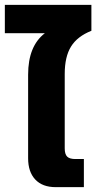

<svg xmlns="http://www.w3.org/2000/svg" viewBox="-33 -772 399 792"><path d="M83 -119V-464Q83 -582 152 -635H-13V-752H344V-645Q286 -622 260 -580Q234 -538 234 -467V-160Q234 -136 244 -126Q254 -116 278 -116H313V0H197Q142 0 112.5 -31.5Q83 -63 83 -119Z"/></svg>

Font: Prompt SemiBold
Style: Regular
Weight: 600
Designer: Katatrad Team
Foundry: CadsonDemak
Version: Version 1.001